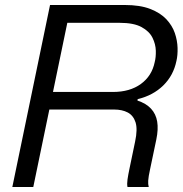

<svg xmlns="http://www.w3.org/2000/svg" viewBox="-20 -749 733 769"><path d="M29.4 0 180.4 -729H479.6Q541 -729 581.7 -713.2Q622.4 -697.4 646.3 -671.9Q670.1 -646.3 680.3 -616.4Q690.4 -586.6 691.2 -557.1Q692 -527.6 686.7 -505.1Q674.7 -446.7 633.9 -406.7Q593 -366.7 531.4 -351.9L530.4 -346.3Q565.1 -335 584.9 -313.7Q604.6 -292.4 609.6 -261.9Q614.6 -231.3 606.1 -190.3L581.4 -72.6Q574.4 -40.6 573.6 -25.8Q572.7 -11 575.7 0H490.6Q488.1 -12 490.7 -30.2Q493.3 -48.4 498.7 -74L521.1 -181.7Q531.7 -231.4 522.9 -259.1Q514 -286.7 491.6 -298.5Q469.1 -310.3 437 -310.3H166.6L181 -380.7H432.6Q500.1 -380.7 544.2 -412.7Q588.3 -444.7 599.6 -500.1Q604.7 -519.1 604.1 -545.7Q603.4 -572.3 590.6 -598.1Q577.7 -623.9 546.6 -640.7Q515.6 -657.6 459.1 -657.6H249.6L113.3 0Z"/></svg>

Font: Mona Sans
Style: Italic
Weight: 200
Italic angle: -11.6951°
Designer: Deni Anggara
Foundry: GitHub
Version: Version 2.000